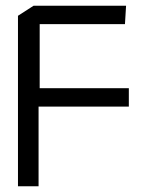

<svg xmlns="http://www.w3.org/2000/svg" viewBox="-20 -650 503 673"><path d="M97.7 -629.9H421.9L418 -565.4H119.1V-340.8H431.6V-276.4H115.2V2.9H43V-594.7Z"/></svg>

Font: Poor Story
Style: Regular
Weight: 400
Designer: YoonDesign Inc.
Foundry: YoonDesign Inc.
Version: Version 3.00